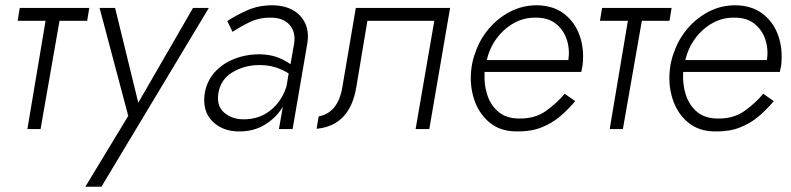

<svg xmlns="http://www.w3.org/2000/svg" viewBox="-20 -490 3005 729"><path d="M55 -460H319L311 -411H206L134 0H84L153 -411H47Z M773 -460 365 219H304L467 -50L358 -460H417L505 -100L713 -460Z M863 -369 843 -410Q876 -432 919 -451Q962 -470 1015 -470Q1084 -469 1120.5 -429Q1157 -389 1147 -326L1091 0H1039L1054 -85Q1029 -43 985.5 -16.5Q942 10 887 9Q825 9 786.5 -29.5Q748 -68 757 -134Q765 -182 795 -215.5Q825 -249 870 -266.5Q915 -284 966 -284Q1006 -283 1034.5 -272Q1063 -261 1083 -246L1097 -326Q1103 -368 1080 -395Q1057 -422 1011 -423Q965 -424 928 -406Q891 -388 863 -369ZM809 -135Q802 -88 830.5 -63Q859 -38 902 -37Q964 -36 1007.5 -71.5Q1051 -107 1068 -163L1076 -211Q1053 -226 1025.5 -234.5Q998 -243 965 -243Q908 -243 862.5 -215.5Q817 -188 809 -135Z M1689 -460 1610 0H1558L1629 -411H1375L1333 -160Q1309 -13 1182 -1L1190 -48Q1264 -62 1280 -160L1331 -460Z M2164 -106Q2138 -75 2107 -48.5Q2076 -22 2035.5 -6Q1995 10 1942 9Q1879 9 1838 -25.5Q1797 -60 1779.5 -115Q1762 -170 1770 -231Q1774 -263 1785 -291Q1802 -341 1836.5 -381.5Q1871 -422 1917.5 -446Q1964 -470 2019 -470Q2081 -469 2122 -437.5Q2163 -406 2181 -354.5Q2199 -303 2192 -242Q2191 -236 2189.5 -229.5Q2188 -223 2187 -217H1820Q1817 -170 1830 -130Q1843 -90 1873 -65Q1903 -40 1951 -40Q2011 -39 2052.5 -68.5Q2094 -98 2124 -134ZM2016 -423Q1970 -424 1931.5 -402.5Q1893 -381 1866 -344.5Q1839 -308 1828 -262H2138Q2144 -303 2132 -339.5Q2120 -376 2091 -399.5Q2062 -423 2016 -423Z M2266 -460H2530L2522 -411H2417L2345 0H2295L2364 -411H2258Z M2918 -106Q2892 -75 2861 -48.5Q2830 -22 2789.5 -6Q2749 10 2696 9Q2633 9 2592 -25.5Q2551 -60 2533.5 -115Q2516 -170 2524 -231Q2528 -263 2539 -291Q2556 -341 2590.5 -381.5Q2625 -422 2671.5 -446Q2718 -470 2773 -470Q2835 -469 2876 -437.5Q2917 -406 2935 -354.5Q2953 -303 2946 -242Q2945 -236 2943.5 -229.5Q2942 -223 2941 -217H2574Q2571 -170 2584 -130Q2597 -90 2627 -65Q2657 -40 2705 -40Q2765 -39 2806.5 -68.5Q2848 -98 2878 -134ZM2770 -423Q2724 -424 2685.5 -402.5Q2647 -381 2620 -344.5Q2593 -308 2582 -262H2892Q2898 -303 2886 -339.5Q2874 -376 2845 -399.5Q2816 -423 2770 -423Z"/></svg>

Font: Jost* Light
Style: Italic
Weight: 300
Italic angle: -10°
Version: Version 3.7